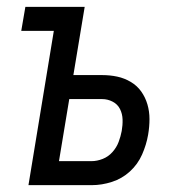

<svg xmlns="http://www.w3.org/2000/svg" viewBox="-20 -540 540 560"><path d="M63 0 137 -450H42L54 -520H227L194 -321H278Q301 -321 322 -316.5Q343 -312 361.5 -301Q380 -290 392 -273Q404 -256 410 -235.5Q416 -215 416 -192.5Q416 -170 412 -147Q407 -118 394.5 -89.5Q382 -61 359 -40Q336 -19 306.5 -9.5Q277 0 248 0ZM247 -70Q263 -70 279.5 -76.5Q296 -83 308 -96.5Q320 -110 326 -126Q332 -142 335 -158Q338 -175 337.5 -191.5Q337 -208 330 -222Q323 -236 308.5 -243.5Q294 -251 278 -251H182L152 -70Z"/></svg>

Font: Iosevka Term Curly Oblique
Style: Regular
Weight: 400
Italic angle: -9°
Designer: Belleve Invis
Foundry: Belleve Invis
Version: Version 32.3.0